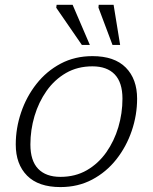

<svg xmlns="http://www.w3.org/2000/svg" viewBox="-20 -750 622 780"><path d="M355.5 -522Q445 -522 491 -475.5Q537 -429 537 -349Q537 -282.5 515.2 -218.5Q493.5 -154.5 452.8 -102.8Q412 -51 354.5 -20.5Q297 10 225.5 10Q136 10 90 -36.5Q44 -83 44 -163Q44 -229.5 65.8 -293.5Q87.5 -357.5 128.2 -409.2Q169 -461 226.5 -491.5Q284 -522 355.5 -522ZM225.5 -31.5Q286 -31.5 332.8 -58.5Q379.5 -85.5 411.8 -131.2Q444 -177 460.8 -233.5Q477.5 -290 477.5 -349Q477.5 -415 446 -447.8Q414.5 -480.5 355.5 -480.5Q295 -480.5 248.2 -453.5Q201.5 -426.5 169.2 -380.8Q137 -335 120.2 -278.5Q103.5 -222 103.5 -163Q103.5 -97 135 -64.2Q166.5 -31.5 225.5 -31.5ZM345 -567.5H312.5L208.5 -718.5L210 -730.5H275ZM468 -567.5H437L380 -719L381 -730.5H441.5Z"/></svg>

Font: Newsreader Caption Light
Style: Italic
Weight: 300
Italic angle: -17°
Designer: Hugues Gentile
Foundry: Production Type
Version: Version 1.001